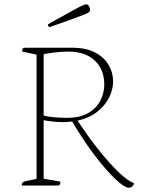

<svg xmlns="http://www.w3.org/2000/svg" viewBox="-20 -863 666 893"><path d="M81 0Q81 -17 97 -20L150 -31V-609L83 -623Q83 -634 86 -637.5Q89 -641 99 -641H316Q381 -641 423 -618.5Q465 -596 485.5 -560.5Q506 -525 506 -485Q506 -446 487 -408.5Q468 -371 431.5 -342.5Q395 -314 341 -302Q390 -227 440 -164.5Q490 -102 532.5 -61.5Q575 -21 603 -11Q603 -4 596.5 3Q590 10 578 10Q563 10 533 -15.5Q503 -41 465.5 -84.5Q428 -128 389 -183.5Q350 -239 316 -298Q295 -295 273 -295Q251 -295 226.5 -297.5Q202 -300 183 -304V-32L261 -18Q261 -8 258 -4Q255 0 244 0ZM299 -623Q265 -623 234 -619Q203 -615 183 -611V-326Q201 -320 231.5 -317.5Q262 -315 293 -315Q352 -315 390 -337Q428 -359 446.5 -394.5Q465 -430 465 -468Q465 -541 420 -582Q375 -623 299 -623ZM211 -737Q207 -737 205 -741.5Q203 -746 203 -750Q275 -790 311 -810Q347 -830 361 -836.5Q375 -843 380 -843Q389 -843 394 -834Q399 -825 399 -816Q399 -812 395 -807.5Q391 -803 373.5 -796Q356 -789 318 -775Q280 -761 211 -737Z"/></svg>

Font: Petrona Thin
Style: Regular
Weight: 100
Designer: Ringo R. Seeber
Foundry: Ringo R. Seeber
Version: Version 2.001; ttfautohint (v1.8.3)